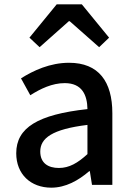

<svg xmlns="http://www.w3.org/2000/svg" viewBox="-20 -854 615 887"><path d="M217 13C283 13 342 -20 392 -63H395L405 0H499V-331C499 -477 436 -564 299 -564C211 -564 134 -528 77 -492L120 -414C167 -444 221 -470 279 -470C360 -470 383 -414 384 -350C155 -325 55 -264 55 -146C55 -49 122 13 217 13ZM252 -78C203 -78 166 -100 166 -154C166 -216 221 -257 384 -277V-142C339 -101 300 -78 252 -78ZM116 -680 163 -636 298 -756H302L438 -636L484 -680L358 -834H242Z"/></svg>

Font: Genne Gothic Medium
Style: Regular
Weight: 500
Designer: Ryoko NISHIZUKA (kana & ideographs); Paul D. Hunt (Latin, Greek & Cyrillic); Wenlong ZHANG (bopomofo); Sandoll Communica
Foundry: Adobe Systems Incorporated
Version: Version 1.004;PS 1.004;hotconv 16.6.51;makeotf.lib2.5.65220